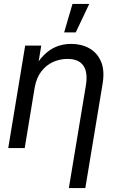

<svg xmlns="http://www.w3.org/2000/svg" viewBox="-20 -755 597 979"><path d="M156.7 -307.6 106 0H22L108.4 -522.5H190.4L169.4 -395.5H148.4Q173.3 -443.4 202.9 -473.1Q232.4 -502.9 267.3 -517.1Q302.2 -531.2 342.8 -531.2Q395.5 -531.2 435.8 -508.5Q476.1 -485.8 495.4 -440.4Q514.6 -395 502.9 -326.2L415 204.1H331.1L418 -319.8Q428.7 -386.2 405 -420.4Q381.3 -454.6 323.7 -454.6Q285.6 -454.6 250.7 -439Q215.8 -423.3 190.7 -390.9Q165.5 -358.4 156.7 -307.6ZM307.1 -589.8 349.6 -734.9H435.1L366.2 -589.8Z"/></svg>

Font: Inter 28pt
Style: Italic
Weight: 400
Italic angle: -9.3988°
Designer: Rasmus Andersson
Foundry: rsms
Version: Version 4.001;git-66647c0bb